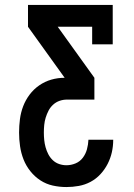

<svg xmlns="http://www.w3.org/2000/svg" viewBox="-20 -540 540 775"><path d="M248 215Q220 215 193 209Q166 203 143 188Q120 173 102.5 151Q85 129 75 103.5Q65 78 61 50.5Q57 23 57 -5Q57 -32 60.5 -59Q64 -86 73.5 -111Q83 -136 99.5 -158Q116 -180 138.5 -195.5Q161 -211 187 -218.5Q213 -226 241 -226L93 -432V-520H435V-361H352V-432H213L361 -226V-138H250Q235 -138 220.5 -133Q206 -128 194.5 -117.5Q183 -107 176 -93.5Q169 -80 164.5 -65.5Q160 -51 158.5 -35.5Q157 -20 157 -5Q157 10 158.5 25Q160 40 164 54.5Q168 69 175 82.5Q182 96 193 106.5Q204 117 218.5 122Q233 127 248 127Q267 127 285 119.5Q303 112 314.5 96.5Q326 81 331 62.5Q336 44 337 24H437Q437 50 431.5 74.5Q426 99 414.5 121.5Q403 144 385.5 163Q368 182 345.5 194Q323 206 298 210.5Q273 215 248 215Z"/></svg>

Font: Iosevka Curly Slab Semibold
Style: Regular
Weight: 600
Monospace: yes
Designer: Belleve Invis
Foundry: Belleve Invis
Version: Version 22.1.2; ttfautohint (v1.8.4)